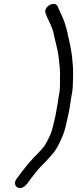

<svg xmlns="http://www.w3.org/2000/svg" viewBox="-20 -775 401 1000"><path d="M269.2 -174 255.5 -115C247.1 -78.5 230.7 -47.1 214.6 -20C192 13.5 161.7 36.7 136.5 67C115.4 91.2 83.7 132.5 65.8 157C52 175.8 59.1 194.5 70.6 201C92.1 213.2 112.2 193.3 123.7 179C136.2 160 167.9 121.1 183.4 102C199.1 85.7 208.7 76.7 224.1 60L245.7 36C262.6 18.5 275.4 -2.2 286.8 -25C300.6 -52.7 313.3 -79.4 321.5 -115L334.9 -173C342.9 -207.5 345.6 -236.5 351.8 -272C361.2 -312.9 359.1 -341.1 360.6 -375L360.4 -409C360.6 -432.9 357.1 -451.6 355.7 -475C353.5 -500.1 348.5 -519.1 344.6 -544C340.4 -568.8 334.1 -584.7 330.6 -609C325.9 -628.7 319.9 -646.3 314.3 -664C305 -690.5 291.8 -713.2 281.6 -739C268.6 -775.8 203.1 -741.2 217.8 -705C223.7 -689.9 227.7 -677.9 235.3 -664C248 -639.6 258.2 -612.7 263.4 -582C273.1 -541.3 284.4 -499.5 288 -455L291.4 -422C292.8 -403.5 293.5 -382.2 292.3 -361C292.5 -332.3 293.5 -305.3 285.1 -269C282.8 -256.3 281.1 -244.7 280 -234C276.3 -218 273.5 -192.8 269.2 -174Z"/></svg>

Font: HoneyBee
Style: RegIt
Weight: 400
Foundry: Cannot Into Space Fonts
Version: Version 0.89